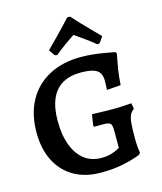

<svg xmlns="http://www.w3.org/2000/svg" viewBox="-130 -983 918 1090"><g transform="rotate(-15 329.0 -438.5)"><path d="M328 12Q237 12 170.5 -26Q104 -64 68 -134.5Q32 -205 32 -302Q32 -410 75 -488.5Q118 -567 198 -609.5Q278 -652 386 -652Q418 -652 453 -648.5Q488 -645 517 -640Q546 -635 564.5 -631.5Q583 -628 583 -628L589 -617Q589 -617 584 -593.5Q579 -570 572.5 -529.5Q566 -489 563 -439L481 -433Q481 -433 482 -449.5Q483 -466 483 -487Q483 -531 455.5 -549Q428 -567 362 -567Q298 -567 254 -541.5Q210 -516 187.5 -464Q165 -412 165 -335Q165 -251 188 -191Q211 -131 252.5 -99.5Q294 -68 352 -68Q385 -68 409.5 -75.5Q434 -83 447.5 -90.5Q461 -98 461 -98V-200Q461 -231 452 -240.5Q443 -250 414 -250Q404 -250 390.5 -250Q377 -250 367 -250Q357 -250 357 -250L353 -257L363 -322Q371 -322 392.5 -321Q414 -320 442 -319.5Q470 -319 498 -319Q522 -319 544 -320.5Q566 -322 580.5 -323Q595 -324 595 -324L601 -290Q585 -279 577 -262.5Q569 -246 566 -215Q563 -184 563 -129Q563 -101 565 -78Q567 -55 570 -41L562 -30Q562 -30 532.5 -19.5Q503 -9 450.5 1.5Q398 12 328 12ZM259 -697 246 -700 221 -735Q247 -761 273 -787.5Q299 -814 321 -837Q343 -860 356 -874.5Q369 -889 369 -889H387Q387 -889 400 -874.5Q413 -860 434.5 -837Q456 -814 482.5 -787.5Q509 -761 534 -735L510 -700L496 -697Q463 -724 430.5 -747Q398 -770 378 -784Q357 -770 325 -747.5Q293 -725 259 -697Z"/></g></svg>

Font: Alegreya SemiBold
Style: Regular
Weight: 600
Designer: Juan Pablo del Peral
Foundry: Huerta Tipografica
Version: Version 2.009